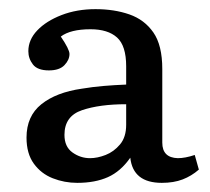

<svg xmlns="http://www.w3.org/2000/svg" viewBox="-20 -762 460 420"><path d="M149 -362Q121 -362 95.5 -372Q70 -382 54 -404Q38 -426 38 -461Q38 -508 70.5 -534Q103 -560 159 -568Q183 -572 207 -574Q231 -576 256 -577V-617Q256 -662 236 -680Q216 -698 178 -698Q134 -698 113 -682Q132 -654 132 -644Q132 -631 121 -619.5Q110 -608 87 -608Q62 -608 52 -621Q42 -634 42 -650Q42 -675 61.5 -695.5Q81 -716 114.5 -729Q148 -742 189 -742Q230 -742 263 -730.5Q296 -719 315.5 -691Q335 -663 335 -611V-450Q335 -417 369 -416Q385 -416 406 -423L415 -391Q399 -377 379.5 -369.5Q360 -362 334 -362Q271 -362 265 -417Q244 -387 216 -374.5Q188 -362 149 -362ZM177 -416Q193 -416 211 -423Q229 -430 242.5 -446Q256 -462 256 -489V-534Q198 -534 159.5 -521Q121 -508 121 -467Q121 -441 138.5 -428.5Q156 -416 177 -416Z"/></svg>

Font: Text Regular
Style: Regular
Weight: 400
Designer: Latin by Veronika Burian and Jose Scaglione. Greek by Irene Vlachou. Cyrillic by Vera Evstafieva.
Foundry: TypeTogether
Version: Version 3.002